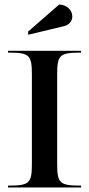

<svg xmlns="http://www.w3.org/2000/svg" viewBox="-20 -823 391 843"><path d="M103.5 -670.4 261.5 -708.2C282.5 -713.3 297.5 -730 297.5 -750.4C297.5 -779.4 271.6 -803 239.6 -803L103.5 -684.4ZM15 0H336V-8C241.5 -8 231 -17.9 231 -105V-495C231 -582.1 241.5 -592 336 -592V-600H15V-592C109.5 -592 120 -582.1 120 -495V-105C120 -17.9 109.5 -8 15 -8Z"/></svg>

Font: Prida01
Style: Bold
Weight: 700
Designer: gluk
Foundry: gluk
Version: Version 00.072